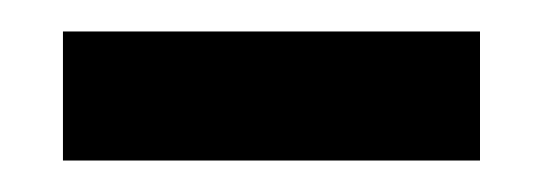

<svg xmlns="http://www.w3.org/2000/svg" viewBox="-20 -682 345 122"><path d="M285 -662V-580H20V-662Z"/></svg>

Font: Ek Mukta ExtraBold
Style: Regular
Weight: 800
Designer: Girish Dalvi and Yashodeep Gholap
Foundry: Ek Type
Version: Version 2.538;PS 1.002;hotconv 16.6.51;makeotf.lib2.5.65220;